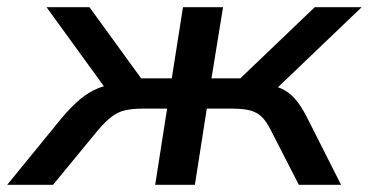

<svg xmlns="http://www.w3.org/2000/svg" viewBox="-59 -512 1022 532"><path d="M-39 0 112 -185Q140 -218 163.5 -237.5Q187 -257 213 -267.5Q239 -278 271 -281L247 -248L70 -492H189L332 -295H417L448 -492H559L527 -295H607L813 -492H943L688 -248L664 -280Q696 -277 718.5 -267.5Q741 -258 758.5 -238Q776 -218 793 -184L886 0H769L691 -152Q679 -176 666 -188.5Q653 -201 634 -206Q615 -211 585 -211H514L481 0H371L404 -211H336Q306 -211 286 -206Q266 -201 249.5 -188Q233 -175 213 -152L88 0Z"/></svg>

Font: Nunito Sans 10pt SemiExpanded SemiBold
Style: Italic
Weight: 600
Width: 6
Italic angle: -9°
Designer: Vernon Adams
Foundry: Vernon Adams
Version: Version 3.101;gftools[0.9.27]